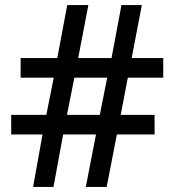

<svg xmlns="http://www.w3.org/2000/svg" viewBox="-20 -734 686 754"><path d="M482 -429 454 -283H587V-206H439L399 0H317L357 -206H228L190 0H110L147 -206H24V-283H162L191 -429H61V-506H205L244 -714H327L287 -506H418L457 -714H537L497 -506H621V-429ZM243 -283H372L401 -429H272Z"/></svg>

Font: Noto Sans Medium
Style: Regular
Weight: 500
Designer: Monotype Design Team
Foundry: Monotype Imaging Inc.
Version: Version 2.007